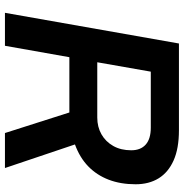

<svg xmlns="http://www.w3.org/2000/svg" viewBox="-4 -722 726 757"><g transform="rotate(90 358.5 -343.0)"><path d="M30 0 151 -686H493Q565 -686 612 -665Q659 -644 682.5 -606Q706 -568 706 -515Q706 -456 688 -409Q670 -362 635.5 -328.5Q601 -295 549 -276L642 0H504L423 -254H205L160 0ZM225 -364H443Q480 -364 509 -380.5Q538 -397 555 -427Q572 -457 572 -498Q572 -535 549.5 -555Q527 -575 483 -575H262Z"/></g></svg>

Font: Archivo SemiBold SemiBold
Style: Italic
Weight: 600
Italic angle: -10°
Version: Version 2.001